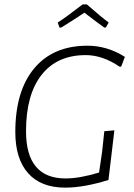

<svg xmlns="http://www.w3.org/2000/svg" viewBox="-20 -853 615 878"><path d="M252 -727 244 -750Q283 -775 358 -833H377Q443 -775 477 -750L464 -727H457Q435 -742 366 -795Q317 -762 260 -727ZM380 -644Q470 -644 551 -593L534 -548H527Q449 -601 372 -601Q241 -601 170 -510.5Q99 -420 99 -253Q99 -37 280 -37Q344 -37 433 -64L447 -159L457 -253L503 -257L492 -164L476 -30Q364 5 278 5Q167 5 108.5 -61Q50 -127 50 -249Q50 -437 136.5 -540.5Q223 -644 380 -644Z"/></svg>

Font: Alegreya Sans SC Light
Style: Italic
Weight: 300
Italic angle: -7°
Designer: Juan Pablo del Peral
Foundry: Huerta Tipografica
Version: Version 2.007